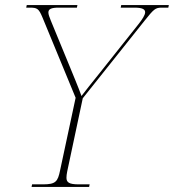

<svg xmlns="http://www.w3.org/2000/svg" viewBox="-20 -734 683 754"><path d="M104 0H330L332 -10H289C251 -10 241 -18 241 -36C241 -43 242 -51 244 -61L305 -348L548 -653C584 -698 590 -704 615 -704H641L643 -714H456L454 -704H508C538 -704 550 -698 550 -686C550 -675 539 -658 523 -638L372 -448C338 -405 317 -380 300 -357C290 -386 263 -450 248 -487L180 -652C174 -667 170 -677 170 -685C170 -699 182 -704 211 -704H282L284 -714H85L83 -704H96C126 -704 132 -701 147 -665L277 -350L216 -65C207 -21 199 -10 149 -10H106Z"/></svg>

Font: Noto Serif Display Thin
Style: Italic
Weight: 100
Italic angle: -12°
Designer: Monotype Design Team
Foundry: Monotype Imaging Inc.
Version: Version 2.009